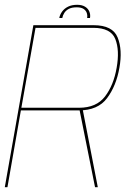

<svg xmlns="http://www.w3.org/2000/svg" viewBox="-29 -780 542 800"><path d="M-9 0H2L58 -320H299.5Q379 -320 417.2 -371.2Q455.5 -422.5 468.5 -497.5Q482 -572.5 461.2 -623.8Q440.5 -675 361 -675H110ZM367 0H378.5L314.5 -329.5L302 -324ZM60 -331 119 -664H359.5Q433 -664 451.5 -617.2Q470 -570.5 457 -497.5Q444.5 -425 408.5 -378Q372.5 -331 300.5 -331ZM292.5 -760Q270 -760 254.5 -752.2Q239 -744.5 229.8 -731.8Q220.5 -719 218 -705H230.5Q232.5 -716 239 -726.2Q245.5 -736.5 257.8 -743Q270 -749.5 290.5 -749.5Q309 -749.5 319 -743Q329 -736.5 332.5 -726.2Q336 -716 334 -705H346Q348.5 -719 343.2 -731.8Q338 -744.5 325.2 -752.2Q312.5 -760 292.5 -760Z"/></svg>

Font: Anybody Thin
Style: Italic
Weight: 100
Italic angle: -10°
Designer: Tyler Finck
Foundry: Etcetera Type Company
Version: Version 1.114;gftools[0.9.25]